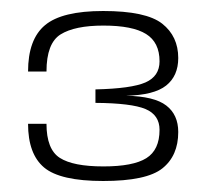

<svg xmlns="http://www.w3.org/2000/svg" viewBox="-20 -701 380 349"><path d="M167.5 -372Q246.5 -372 275.2 -395Q304 -418 304 -461Q304 -492.5 282.2 -509.2Q260.5 -526 209 -527Q260 -528 282 -545.5Q304 -563 304 -595.5Q304 -635 274.8 -658Q245.5 -681 167.5 -681Q92.5 -681 61.8 -655.2Q31 -629.5 31 -571H64.5Q64.5 -622.5 90.2 -638.5Q116 -654.5 168 -654.5Q221 -654.5 245.5 -639.2Q270 -624 270 -589.5Q270 -562.5 244.5 -551.2Q219 -540 153.5 -538.5V-514Q219 -513.5 244.5 -502.8Q270 -492 270 -465Q270 -428.5 246 -413.5Q222 -398.5 168 -398.5Q113 -398.5 88.8 -414Q64.5 -429.5 64.5 -476H31Q31 -421 60.2 -396.5Q89.5 -372 167.5 -372Z"/></svg>

Font: Anybody UltraCondensed Thin Light
Style: Regular
Weight: 300
Version: Version 1.111